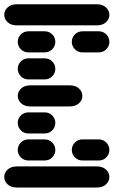

<svg xmlns="http://www.w3.org/2000/svg" viewBox="-44 -881 564 888"><path d="M34.2 -13.7H403.3Q430.7 -13.7 446.3 -28.3Q461.9 -43 461.9 -62.5Q461.9 -82 446.3 -96.7Q430.7 -111.3 403.3 -111.3H34.2Q6.8 -111.3 -8.8 -96.7Q-24.4 -82 -24.4 -62.5Q-24.4 -43 -8.8 -28.3Q6.8 -13.7 34.2 -13.7ZM87.9 -138.7H162.1Q183.6 -138.7 197.8 -153.3Q211.9 -168 211.9 -187.5Q211.9 -207 197.8 -221.7Q183.6 -236.3 162.1 -236.3H87.9Q66.4 -236.3 52.2 -221.7Q38.1 -207 38.1 -187.5Q38.1 -168 52.2 -153.3Q66.4 -138.7 87.9 -138.7ZM337.9 -138.7H412.1Q433.6 -138.7 447.8 -153.3Q461.9 -168 461.9 -187.5Q461.9 -207 447.8 -221.7Q433.6 -236.3 412.1 -236.3H337.9Q316.4 -236.3 302.2 -221.7Q288.1 -207 288.1 -187.5Q288.1 -168 302.2 -153.3Q316.4 -138.7 337.9 -138.7ZM87.9 -263.7H162.1Q183.6 -263.7 197.8 -278.3Q211.9 -293 211.9 -312.5Q211.9 -332 197.8 -346.7Q183.6 -361.3 162.1 -361.3H87.9Q66.4 -361.3 52.2 -346.7Q38.1 -332 38.1 -312.5Q38.1 -293 52.2 -278.3Q66.4 -263.7 87.9 -263.7ZM96.7 -388.7H278.3Q305.7 -388.7 321.3 -403.3Q336.9 -418 336.9 -437.5Q336.9 -457 321.3 -471.7Q305.7 -486.3 278.3 -486.3H96.7Q69.3 -486.3 53.7 -471.7Q38.1 -457 38.1 -437.5Q38.1 -418 53.7 -403.3Q69.3 -388.7 96.7 -388.7ZM87.9 -513.7H162.1Q183.6 -513.7 197.8 -528.3Q211.9 -543 211.9 -562.5Q211.9 -582 197.8 -596.7Q183.6 -611.3 162.1 -611.3H87.9Q66.4 -611.3 52.2 -596.7Q38.1 -582 38.1 -562.5Q38.1 -543 52.2 -528.3Q66.4 -513.7 87.9 -513.7ZM87.9 -638.7H162.1Q183.6 -638.7 197.8 -653.3Q211.9 -668 211.9 -687.5Q211.9 -707 197.8 -721.7Q183.6 -736.3 162.1 -736.3H87.9Q66.4 -736.3 52.2 -721.7Q38.1 -707 38.1 -687.5Q38.1 -668 52.2 -653.3Q66.4 -638.7 87.9 -638.7ZM337.9 -638.7H412.1Q433.6 -638.7 447.8 -653.3Q461.9 -668 461.9 -687.5Q461.9 -707 447.8 -721.7Q433.6 -736.3 412.1 -736.3H337.9Q316.4 -736.3 302.2 -721.7Q288.1 -707 288.1 -687.5Q288.1 -668 302.2 -653.3Q316.4 -638.7 337.9 -638.7ZM34.2 -763.7H403.3Q430.7 -763.7 446.3 -778.3Q461.9 -793 461.9 -812.5Q461.9 -832 446.3 -846.7Q430.7 -861.3 403.3 -861.3H34.2Q6.8 -861.3 -8.8 -846.7Q-24.4 -832 -24.4 -812.5Q-24.4 -793 -8.8 -778.3Q6.8 -763.7 34.2 -763.7Z"/></svg>

Font: Workbench
Style: Regular
Weight: 400
Designer: Jens Kutilek
Foundry: Jens Kutilek
Version: Version 2.001